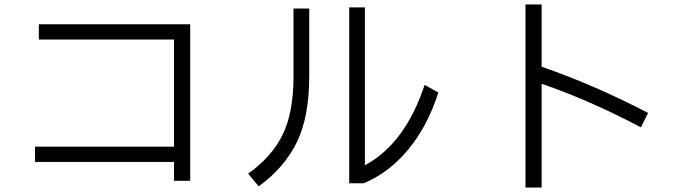

<svg xmlns="http://www.w3.org/2000/svg" viewBox="-20 -805 3040 855"><path d="M827 0H755V-84H136V-152H755V-629H153V-697H827Z M1932 -393Q1885 -245 1799 -140.5Q1713 -36 1600 11H1535V-772H1605V-69Q1784 -165 1871 -427ZM1287 -767H1357V-466Q1357 -285 1302 -172Q1247 -59 1132 25L1085 -32Q1190 -106 1238.5 -205Q1287 -304 1287 -464Z M2834 -238Q2605 -359 2392 -432V30H2320V-785H2392V-508Q2635 -423 2866 -302Z"/></svg>

Font: IBM Plex Sans JP
Style: Regular
Weight: 400
Designer: Mike Abbink; Paul van der Laan; Pieter van Rosmalen; Wujin Sim; Yejin Wi; Jinhee Kim; Boomi Park; Yona Kim; Kichan Ma
Foundry: Sandoll Inc.
Version: Version 1.001